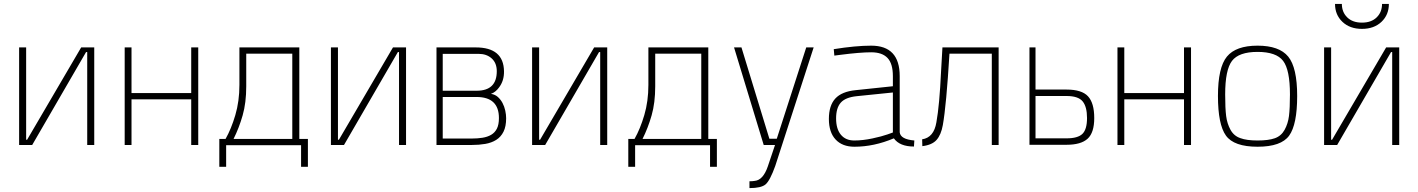

<svg xmlns="http://www.w3.org/2000/svg" viewBox="-20 -743 7269 984"><path d="M427 0V-476H421L145 0H78V-500H114V-27H119L396 -500H463V0Z M619 -500H654V-266H960V-500H996V0H960V-234H654V0H619Z M1136 -31Q1165 -82 1186 -153Q1207 -224 1207 -308V-500H1514V-31H1558V112H1523V1H1139V112H1104V-31ZM1242 -301Q1242 -216 1223.5 -151.5Q1205 -87 1177 -31H1478V-468H1242Z M2025 0V-476H2019L1743 0H1676V-500H1712V-27H1717L1994 -500H2061V0Z M2537 -138Q2537 -104 2526.5 -83.5Q2516 -63 2497 -52Q2478 -41 2452.5 -37Q2427 -33 2398 -33H2249V-246H2422Q2537 -246 2537 -138ZM2526 -378Q2526 -278 2423 -278H2249V-467H2433Q2474 -467 2500 -443.5Q2526 -420 2526 -378ZM2398 0Q2435 0 2467 -5.5Q2499 -11 2523 -26Q2547 -41 2560.5 -68Q2574 -95 2574 -137Q2574 -155 2569.5 -176Q2565 -197 2555.5 -215Q2546 -233 2531.5 -246Q2517 -259 2496 -262Q2508 -266 2518.5 -274.5Q2529 -283 2537 -294Q2564 -329 2563 -378Q2561 -500 2418 -500H2217V0Z M3056 0V-476H3050L2774 0H2707V-500H2743V-27H2748L3025 -500H3092V0Z M3232 -31Q3261 -82 3282 -153Q3303 -224 3303 -308V-500H3610V-31H3654V112H3619V1H3235V112H3200V-31ZM3338 -301Q3338 -216 3319.5 -151.5Q3301 -87 3273 -31H3574V-468H3338Z M3821 186Q3837 186 3848 184Q3891 180 3915 110L3952 0H3894L3742 -500H3780L3923 -32H3961L4112 -500H4150L3953 108Q3926 183 3903.5 202Q3881 221 3821 221Z M4591 -353V-65Q4595 -29 4666 -23L4664 8Q4591 8 4561 -34Q4459 9 4359 9Q4297 9 4262.5 -28Q4228 -65 4228 -133.5Q4228 -202 4261 -238Q4294 -274 4366 -281L4556 -301V-353Q4556 -417 4528.5 -446Q4501 -475 4445 -475Q4388 -475 4287 -462L4256 -458L4253 -491Q4365 -509 4445 -509Q4591 -509 4591 -353ZM4370 -250Q4313 -244 4289 -217Q4265 -190 4265 -136Q4265 -82 4289.5 -52.5Q4314 -23 4358 -23Q4402 -23 4451 -33.5Q4500 -44 4528 -54L4556 -64V-269Z M5063 0V-468H4846Q4830 -203 4812 -102Q4803 -52 4780 -26Q4757 0 4707 6L4706 -29Q4766 -38 4779 -116Q4795 -204 4803 -378L4810 -500H5098V0Z M5446 -251Q5506 -251 5528.5 -223.5Q5551 -196 5551 -138Q5551 -80 5527.5 -57Q5504 -34 5446 -34H5287V-251ZM5446 -1Q5520 -1 5554 -32Q5588 -63 5588 -138Q5588 -215 5556 -249.5Q5524 -284 5446 -284H5287V-500H5256V-1Z M5707 -500H5742V-266H6048V-500H6084V0H6048V-234H5742V0H5707Z M6268 -453Q6314 -509 6425 -509Q6536 -509 6582 -453Q6628 -397 6628 -251Q6628 -105 6587 -48Q6546 9 6425 9Q6304 9 6263 -48Q6222 -105 6222 -251Q6222 -397 6268 -453ZM6337 -35Q6369 -23 6425 -23Q6481 -23 6513.5 -34.5Q6546 -46 6563.5 -77.5Q6581 -109 6586 -148.5Q6591 -188 6591 -259Q6591 -385 6556 -431Q6521 -477 6425 -477Q6329 -477 6294 -431Q6259 -385 6259 -259Q6259 -188 6264 -148.5Q6269 -109 6286.5 -77.5Q6304 -46 6337 -35Z M7115 0V-476H7109L6833 0H6766V-500H6802V-27H6807L7084 -500H7151V0ZM6822 -723H6857Q6857 -681 6884.5 -654Q6912 -627 6960 -627Q7008 -627 7035.5 -654Q7063 -681 7063 -723H7098Q7098 -667 7060 -631Q7022 -595 6960 -595Q6898 -595 6860 -631Q6822 -667 6822 -723Z"/></svg>

Font: Titillium Web[RUS by Daymarius]
Style: Regular
Weight: 200
Designer: Cyrillization by Daymarius
Foundry: Cyrillization by Daymarius
Version: Version 1.002 September 11, 2018